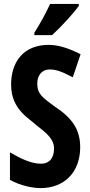

<svg xmlns="http://www.w3.org/2000/svg" viewBox="-20 -954 463 984"><path d="M384 -924V-934H237C216 -889 190 -840 156 -786V-774H247C294 -817 358 -887 384 -924ZM391 -200C391 -294 345 -353 259 -409C198 -454 171 -472 171 -526C171 -568 195 -598 234 -598C269 -598 297 -587 353 -558L393 -676C324 -711 274 -724 229 -724C103 -724 36 -639 37 -519C37 -393 129 -348 167 -312C218 -272 257 -242 257 -193C257 -151 239 -115 189 -115C139 -115 85 -142 31 -173V-32C84 -3 145 10 189 10C304 10 391 -66 391 -200Z"/></svg>

Font: Noto Sans Kannada ExtraCondensed
Style: Bold
Weight: 700
Width: 2
Designer: Jelle Bosma - Monotype Design Team
Foundry: Monotype Imaging Inc.
Version: Version 2.005